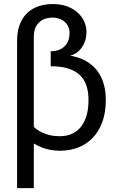

<svg xmlns="http://www.w3.org/2000/svg" viewBox="-20 -747 596 965"><path d="M65.9 -541Q65.9 -591.8 80.6 -627.2Q95.2 -662.6 119.9 -684.6Q144.5 -706.5 177 -716.6Q209.5 -726.6 245.1 -726.6Q288.1 -726.6 319.8 -714.1Q351.6 -701.7 372.6 -681.6Q393.6 -661.6 404.1 -636.7Q414.6 -611.8 414.6 -587.4Q414.6 -558.1 406 -536.6Q397.5 -515.1 385 -500.5Q372.6 -485.8 358.4 -477.8Q344.2 -469.7 333 -467.3Q350.1 -464.4 369.9 -458.5Q389.6 -452.6 409.7 -441.7Q429.7 -430.7 448 -414.1Q466.3 -397.5 480.5 -373.8Q494.6 -350.1 503.2 -318.1Q511.7 -286.1 511.7 -244.6Q511.7 -181.6 494.4 -134Q477.1 -86.4 446 -54.2Q415 -22 372.8 -5.6Q330.6 10.7 280.8 10.7Q271 10.7 256.8 9.5Q242.7 8.3 225.6 4.6Q208.5 1 189.2 -6.3Q169.9 -13.7 149.9 -25.9V198.7H65.9ZM282.7 -62.5Q313.5 -62.5 339.6 -73.5Q365.7 -84.5 384.5 -106.7Q403.3 -128.9 414.1 -163.3Q424.8 -197.8 424.8 -244.6Q424.8 -285.6 414.3 -317.1Q403.8 -348.6 380.9 -370.1Q357.9 -391.6 322 -402.8Q286.1 -414.1 234.9 -414.1V-489.3Q254.9 -489.3 272.2 -494.9Q289.6 -500.5 302.2 -512Q314.9 -523.4 322.3 -541Q329.6 -558.6 329.6 -582.5Q329.6 -599.6 322.8 -613.8Q315.9 -627.9 304.4 -637.9Q293 -647.9 277.6 -653.3Q262.2 -658.7 245.1 -658.7Q228.5 -658.7 211.4 -654.1Q194.3 -649.4 180.7 -638.2Q167 -627 158.4 -608.4Q149.9 -589.8 149.9 -562V-109.4Q168.9 -91.8 189.2 -82.3Q209.5 -72.8 227.5 -68.4Q245.6 -64 260 -63.2Q274.4 -62.5 282.7 -62.5Z"/></svg>

Font: Arian AMU
Style: Regular
Weight: 400
Designer: Ruben Hakobyan (Tarumian)
Foundry: Ruben Hakobyan (Tarumian)
Version: Version 4.003